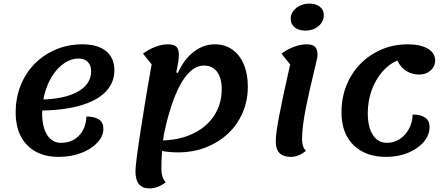

<svg xmlns="http://www.w3.org/2000/svg" viewBox="-20 -846 2473 1066"><path d="M305 25Q194 25 130.5 -40.5Q67 -106 67 -221Q67 -303 95 -372.5Q123 -442 173 -492.5Q223 -543 291 -571.5Q359 -600 439 -600Q522 -600 568.5 -562.5Q615 -525 615 -456Q615 -385 564.5 -334.5Q514 -284 418.5 -258Q323 -232 188 -232L200 -293Q336 -295 411 -336.5Q486 -378 486 -452Q486 -483 467.5 -502Q449 -521 417 -521Q376 -521 339.5 -497Q303 -473 274.5 -431Q246 -389 230 -333.5Q214 -278 214 -216Q214 -140 242 -96.5Q270 -53 319 -53Q380 -53 418.5 -93Q457 -133 460 -199Q505 -199 529.5 -182.5Q554 -166 554 -131Q554 -90 521 -54.5Q488 -19 432 3Q376 25 305 25Z M968 0Q921 0 878 -8Q872 -20 869 -34.5Q866 -49 866 -66Q969 -66 1047 -102Q1125 -138 1168 -202.5Q1211 -267 1211 -351Q1211 -413 1185 -447.5Q1159 -482 1112 -482Q1065 -482 1023.5 -436.5Q982 -391 948.5 -305.5Q915 -220 890 -100L906 -476L967 -440Q1001 -516 1055 -558Q1109 -600 1173 -600Q1228 -600 1269.5 -571Q1311 -542 1333.5 -489Q1356 -436 1356 -365Q1356 -287 1327 -220Q1298 -153 1245.5 -104Q1193 -55 1122.5 -27.5Q1052 0 968 0ZM810 200Q771 200 751.5 176.5Q732 153 732 104Q732 85 739 30Q746 -25 758.5 -106.5Q771 -188 787 -286Q803 -384 822 -489L774 -548Q805 -572 842.5 -586Q880 -600 911 -600Q946 -600 959.5 -586.5Q973 -573 973 -540Q973 -514 963.5 -467Q954 -420 939.5 -357Q925 -294 910 -220.5Q895 -147 885.5 -68Q876 11 876 91Q876 116 882 134.5Q888 153 900 166Q882 181 858.5 190.5Q835 200 810 200Z M1595 25Q1552 25 1531.5 3.5Q1511 -18 1511 -62Q1511 -83 1516 -119.5Q1521 -156 1531 -208Q1541 -260 1556 -330Q1571 -400 1591 -488L1543 -548Q1574 -572 1612 -586Q1650 -600 1682 -600Q1715 -600 1729 -586Q1743 -572 1743 -539Q1743 -531 1736.5 -503.5Q1730 -476 1720.5 -436Q1711 -396 1700 -348.5Q1689 -301 1679 -251Q1669 -201 1663 -155.5Q1657 -110 1657 -73Q1657 -51 1662.5 -35Q1668 -19 1679 -9Q1639 25 1595 25ZM1675 -676Q1639 -676 1616.5 -694Q1594 -712 1594 -741Q1594 -766 1608.5 -785Q1623 -804 1646.5 -815Q1670 -826 1697 -826Q1734 -826 1756 -808.5Q1778 -791 1778 -762Q1778 -738 1764 -718Q1750 -698 1727 -687Q1704 -676 1675 -676Z M2124 25Q2009 25 1942.5 -40.5Q1876 -106 1876 -222Q1876 -304 1904 -373Q1932 -442 1982 -492.5Q2032 -543 2099 -571.5Q2166 -600 2244 -600Q2314 -600 2355 -576Q2396 -552 2396 -511Q2396 -477 2370.5 -454.5Q2345 -432 2307 -432Q2270 -432 2238 -450.5Q2206 -469 2186 -510Q2139 -490 2102 -447Q2065 -404 2043.5 -345Q2022 -286 2022 -218Q2022 -141 2050 -97Q2078 -53 2128 -53Q2168 -53 2199.5 -74Q2231 -95 2250.5 -130.5Q2270 -166 2271 -210Q2316 -210 2340.5 -193Q2365 -176 2365 -141Q2365 -96 2332.5 -58Q2300 -20 2245.5 2.5Q2191 25 2124 25Z"/></svg>

Font: Lemonada Medium
Style: Regular
Weight: 500
Designer: Mohamed Gaber (Arabic), Eduardo Tunni (Latin)
Foundry: Kief Type Foundry
Version: Version 4.004; ttfautohint (v1.8.2)